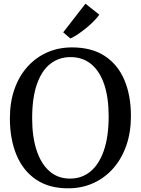

<svg xmlns="http://www.w3.org/2000/svg" viewBox="-20 -1008 762 1039"><path d="M354.5 11Q247.5 12.5 176 -35.8Q104.5 -84 69 -170Q33.5 -256 33.5 -367.5Q33.5 -455.5 58.5 -526.2Q83.5 -597 129.2 -647.5Q175 -698 236.2 -724.8Q297.5 -751.5 369.5 -751.5Q475.5 -751.5 546.2 -705.5Q617 -659.5 652.8 -575.8Q688.5 -492 688.5 -379.5Q688.5 -292 663.5 -220.5Q638.5 -149 593.5 -97.8Q548.5 -46.5 487.5 -18.2Q426.5 10 354.5 11ZM359 -41.5Q422 -41.5 468.8 -79.5Q515.5 -117.5 541.8 -192.8Q568 -268 568 -379.5Q568 -479.5 544 -551Q520 -622.5 473.8 -660.8Q427.5 -699 361.5 -699Q299 -699 252.2 -662.5Q205.5 -626 179.8 -552.5Q154 -479 154 -367.5Q154 -268 178 -194.8Q202 -121.5 247.8 -81.5Q293.5 -41.5 359 -41.5ZM360.5 -800 322 -833 442.5 -988 517.5 -928.5Q504.5 -910.5 485.2 -891.2Q466 -872 444 -854.2Q422 -836.5 400.8 -822.2Q379.5 -808 361.5 -800Z"/></svg>

Font: Merriweather Light 18pt
Style: Regular
Weight: 400
Version: Version 2.100